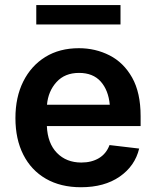

<svg xmlns="http://www.w3.org/2000/svg" viewBox="-20 -748 631 778"><path d="M308.1 10.7Q225.6 10.7 166 -23.7Q106.4 -58.1 74.5 -121.1Q42.5 -184.1 42.5 -269.5Q42.5 -354 74.2 -417.7Q106 -481.4 163.6 -517.1Q221.2 -552.7 299.8 -552.7Q366.7 -552.7 423.8 -523.7Q481 -494.6 515.4 -433.6Q549.8 -372.6 549.8 -277.3V-237.3H169.9Q172.9 -167 210.9 -128.2Q249 -89.4 309.6 -89.4Q351.1 -89.4 380.9 -107.2Q410.6 -125 423.8 -160.2L543.9 -146Q526.9 -75.2 464.8 -32.2Q402.8 10.7 308.1 10.7ZM170.4 -323.7H424.8Q419.4 -382.3 388.2 -417.5Q356.9 -452.6 300.3 -452.6Q242.7 -452.6 209 -415.5Q175.3 -378.4 170.4 -323.7ZM468.3 -727.5V-648.9H127V-727.5Z"/></svg>

Font: Inter Semi Bold
Style: Regular
Weight: 600
Designer: Rasmus Andersson
Foundry: rsms
Version: Version 4.000;git-e0f93cc